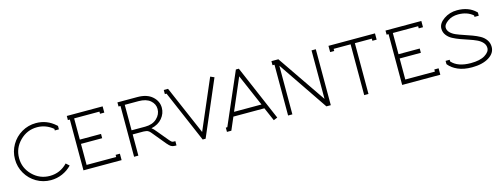

<svg xmlns="http://www.w3.org/2000/svg" viewBox="-18 -1015 4101 1567"><g transform="rotate(-15 2033.0 -232.0)"><path d="M411.1 -388.2Q351.1 -438 276.9 -438Q192.4 -438 131.6 -377.2Q70.8 -316.4 70.8 -231.9Q70.8 -147.5 131.6 -87.2Q192.4 -26.9 276.9 -26.9Q364.7 -26.9 426.8 -91.8L454.1 -66.9Q419.9 -31.2 374 -11.2Q328.1 8.8 276.9 8.8Q211.4 8.8 156 -23.4Q100.6 -55.7 68.4 -111.1Q36.1 -166.5 36.1 -231.9Q36.1 -297.4 68.4 -352.8Q100.6 -408.2 156 -440.7Q211.4 -473.1 276.9 -473.1Q369.6 -473.1 439.9 -409.2L445.8 -403.8V-375H411.1Z M588.9 -429.2V-250H768.1V-213.9H588.9V-36.1H838.9V-54.2H875V0H552.7V-429.2H536.1V-463.9H838.9V-411.1H802.7V-429.2Z M1131.8 -213.9Q1193.8 -213.9 1230.2 -248Q1266.6 -282.2 1266.6 -327.1Q1266.6 -369.6 1232.2 -399.4Q1197.8 -429.2 1132.8 -429.2H1016.6V-213.9ZM1325.7 0Q1306.6 0 1293.2 -8.1Q1279.8 -16.1 1261.7 -38.1L1188.5 -127Q1185.5 -130.9 1177.5 -140.4Q1169.4 -149.9 1168 -151.9Q1166.5 -153.8 1160.4 -160.2Q1154.3 -166.5 1152.3 -167.5Q1150.4 -168.5 1144.3 -172.1Q1138.2 -175.8 1134.3 -176Q1130.4 -176.3 1122.8 -177.7Q1115.2 -179.2 1107.4 -179.2Q1099.6 -179.2 1088.9 -179.2H1016.6V0H980.5V-429.2H963.9V-463.9H1132.8Q1213.4 -463.9 1258.1 -423.8Q1302.7 -383.8 1302.7 -328.1Q1302.7 -279.8 1270 -240.5Q1237.3 -201.2 1177.7 -188Q1192.4 -178.7 1214.8 -149.9L1288.6 -61Q1302.2 -44.9 1308.6 -40.5Q1314.9 -36.1 1325.7 -36.1H1338.9V0Z M1391.6 -463.9 1569.3 -51.8 1749.5 -471.2 1782.2 -457 1582.5 8.8H1557.6L1369.6 -429.2H1355.5V-463.9Z M2095.2 -143.1 1979 -412.1 1863.3 -143.1ZM1765.1 0V-36.1H1777.8L1967.3 -473.1H1992.2L2191.9 -6.8L2159.2 6.8L2109.9 -106.9H1848.1L1802.2 0Z M2323.7 -463.9 2604 -54.2V-463.9H2640.1V8.8H2603L2317.9 -411.1V0H2281.7V-429.2H2265.1V-463.9Z M2747.1 -463.9H3140.1V-411.1H3104V-429.2H2960.9V0H2924.8V-429.2H2781.7V-411.1H2747.1Z M3281.7 -429.2V-250H3460.9V-213.9H3281.7V-36.1H3531.7V-54.2H3567.9V0H3245.6V-429.2H3229V-463.9H3531.7V-411.1H3495.6V-429.2Z M3673.3 -84Q3723.6 -26.9 3834.5 -26.9Q3912.1 -26.9 3953.9 -53Q3995.6 -79.1 3995.6 -111.8Q3995.6 -137.7 3977.8 -157.7Q3960 -177.7 3931.6 -190.9Q3903.3 -204.1 3868.9 -215.3Q3834.5 -226.6 3800 -239Q3765.6 -251.5 3737.3 -266.6Q3709 -281.7 3691.2 -305.7Q3673.3 -329.6 3673.3 -360.8Q3673.3 -404.8 3722.7 -439Q3772 -473.1 3834.5 -473.1Q3932.1 -473.1 3990.7 -416L3995.6 -411.1V-383.8H3959.5V-396Q3911.1 -438 3834.5 -438Q3783.2 -438 3746.3 -411.9Q3709.5 -385.7 3709.5 -360.8Q3709.5 -336.9 3727.3 -318.4Q3745.1 -299.8 3773.4 -287.6Q3801.8 -275.4 3836.2 -264.2Q3870.6 -252.9 3905 -240.2Q3939.5 -227.5 3967.8 -211.7Q3996.1 -195.8 4013.9 -170.2Q4031.7 -144.5 4031.7 -111.8Q4031.7 -58.6 3977.5 -24.9Q3923.3 8.8 3834.5 8.8Q3764.6 8.8 3715.8 -12.9Q3667 -34.7 3641.6 -66.9L3638.7 -70.8V-98.1H3673.3Z"/></g></svg>

Font: RawengulkPcs
Style: Regular
Weight: 400
Version: Version 0.92